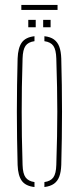

<svg xmlns="http://www.w3.org/2000/svg" viewBox="-20 -750 318 774"><path d="M51 -85Q49.5 -138.5 48.8 -192.2Q48 -246 48 -299.5Q48 -353 48.8 -406.8Q49.5 -460.5 51 -514Q52.5 -557 67.8 -578.5Q83 -600 119 -604V-584Q93.5 -580.5 82.8 -565Q72 -549.5 71 -514Q69 -450.5 68.2 -399Q67.5 -347.5 67.5 -299.5Q67.5 -251.5 68.2 -200Q69 -148.5 71 -85Q72 -50 83.2 -34.8Q94.5 -19.5 119 -16V4Q83 0 67.8 -21.2Q52.5 -42.5 51 -85ZM159 4V-16Q184 -19.5 195 -34.8Q206 -50 207 -85Q209 -148.5 210 -200Q211 -251.5 211 -299.5Q211 -347.5 210 -399Q209 -450.5 207 -514Q206 -549.5 195.2 -565Q184.5 -580.5 159 -584V-604Q183 -601.5 197.5 -591Q212 -580.5 219 -561.8Q226 -543 227 -514Q228.5 -460.5 229.2 -406.8Q230 -353 230 -299.5Q230 -246 229.2 -192.2Q228.5 -138.5 227 -85Q226 -57 219 -38.2Q212 -19.5 197.5 -9.2Q183 1 159 4ZM154 -640V-670H184V-640ZM94 -640V-670H124V-640ZM66 -730H212V-710H66Z"/></svg>

Font: Big Shoulders Stencil Display Thin Thin
Style: Regular
Weight: 250
Version: Version 2.001